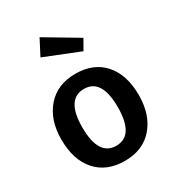

<svg xmlns="http://www.w3.org/2000/svg" viewBox="-197 -937 978 1070"><g transform="rotate(-30 292.0 -402.5)"><path d="M223 -820 433 -695 396 -630 171 -720ZM293 -544Q410 -544 475.5 -469.5Q541 -395 541 -265Q541 -138 474.5 -61.5Q408 15 292 15Q175 15 109 -59.5Q43 -134 43 -265Q43 -391 110 -467.5Q177 -544 293 -544ZM293 -447Q178 -447 178 -265Q178 -82 292 -82Q406 -82 406 -265Q406 -447 293 -447Z"/></g></svg>

Font: FiraGO Medium
Style: Regular
Weight: 500
Designer: bBox Type
Foundry: bBox Type GmbH
Version: Version 1.001;PS 001.001;hotconv 1.0.88;makeotf.lib2.5.64775